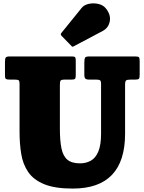

<svg xmlns="http://www.w3.org/2000/svg" viewBox="-20 -1079 842 1119"><path d="M542 -615H501.5Q483.5 -615 477.5 -620.8Q471.5 -626.5 471.5 -643.5V-713.5Q471.5 -734 475.2 -742Q479 -750 499.5 -750H770Q786 -750 790 -745Q794 -740 794 -723V-642.5Q794 -624.5 789.2 -619.8Q784.5 -615 768 -615H740Q720.5 -615 714.8 -610Q709 -605 709 -584.5V-300Q709 20 404 20Q299.5 20 237.5 -5.5Q175.5 -31 144.5 -76.2Q113.5 -121.5 103.8 -181.5Q94 -241.5 94 -310V-589.5Q94 -607 88.8 -611Q83.5 -615 67 -615H39Q20.5 -615 14.8 -618.5Q9 -622 9 -640.5V-718.5Q9 -737 13.5 -743.5Q18 -750 36 -750H400.5Q414 -750 417.8 -745.2Q421.5 -740.5 421.5 -726V-639.5Q421.5 -624.5 417.2 -619.8Q413 -615 397 -615H357Q336.5 -615 332.8 -608.8Q329 -602.5 329 -582V-330Q329 -259 338.2 -214.2Q347.5 -169.5 372.8 -148.2Q398 -127 446.5 -127Q482 -127 509.8 -142.8Q537.5 -158.5 553.2 -196.2Q569 -234 569 -300V-589.5Q569 -606.5 563.2 -610.8Q557.5 -615 542 -615ZM395 -812.5 338.5 -870.5Q330 -879.5 339 -888.5L456 -1033Q470 -1050.5 497.2 -1056.5Q524.5 -1062.5 552.8 -1056.2Q581 -1050 597 -1030Q627 -993 619.8 -954.8Q612.5 -916.5 578.5 -898.5L410.5 -809.5Q405 -806 402 -807Q399 -808 395 -812.5Z"/></svg>

Font: Besley* Narrow Fatface
Style: Regular
Weight: 900
Width: 4
Designer: Owen Earl
Foundry: indestructible type*
Version: Version 3.000; ttfautohint (v1.8.3)